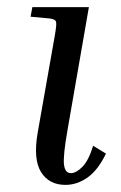

<svg xmlns="http://www.w3.org/2000/svg" viewBox="-20 -515 340 540"><path d="M66 -468 71 -495H230L170 -150Q157 -76 160 -52Q163 -28 179 -28Q194 -28 211.5 -45.5Q229 -63 242 -105L278 -83Q256 -37 226.5 -16Q197 5 164 5Q118 5 95.5 -31Q73 -67 86 -142L134 -414Q140 -448 137.5 -454.5Q135 -461 120 -463Z"/></svg>

Font: Inria Serif
Style: Italic
Weight: 400
Italic angle: -10°
Designer: Black Foundry Team
Foundry: Black Foundry
Version: Version 1.000; ttfautohint (v1.8.3)